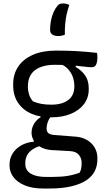

<svg xmlns="http://www.w3.org/2000/svg" viewBox="-20 -838 640 1108"><path d="M162 -72Q162 -91 168.5 -107.5Q175 -124 186.5 -138Q198 -152 214 -161V-177L283 -174Q265 -158 257 -137Q249 -116 249 -95Q249 -79 259 -70Q269 -61 292 -59L409 -50Q451 -48 480.5 -31Q510 -14 526 13Q542 40 542 74V83Q542 117 528 147Q514 177 481.5 200Q449 223 395 236.5Q341 250 262 250H231Q167 250 123.5 232Q80 214 57.5 184Q35 154 35 118V111Q35 76 53 47.5Q71 19 102.5 1Q134 -17 175 -20V-39L227 0Q193 8 170.5 22.5Q148 37 137 57Q126 77 126 103V110Q126 132 139.5 148.5Q153 165 180 174Q207 183 246 183H280Q331 183 367 177.5Q403 172 439 159Q446 148 448.5 134Q451 120 451 107V100Q451 75 435 55.5Q419 36 384 34L277 28Q240 25 214 10.5Q188 -4 175 -26.5Q162 -49 162 -72ZM321 -473 417 -476V-451Q450 -433 471 -403Q492 -373 492 -329V-322Q492 -273 464 -236.5Q436 -200 387.5 -180.5Q339 -161 278 -161Q212 -160 162 -181.5Q112 -203 84 -245Q56 -287 56 -346V-352Q56 -410 85 -453.5Q114 -497 169.5 -521.5Q225 -546 303 -546Q367 -546 421 -543Q475 -540 539 -533Q541 -529 541.5 -521.5Q542 -514 542 -507Q542 -482 535 -466Q528 -450 509 -450Q491 -450 466 -453.5Q441 -457 401 -460.5Q361 -464 297 -464Q223 -464 182 -433Q141 -402 141 -339V-333Q141 -317 147 -295.5Q153 -274 170 -253Q194 -243 219 -238.5Q244 -234 277 -234Q338 -234 373.5 -260.5Q409 -287 409 -339V-346Q409 -365 402 -388.5Q395 -412 376.5 -435Q358 -458 321 -473ZM317 -630Q294 -630 281.5 -639Q269 -648 269 -666Q269 -692 274 -718.5Q279 -745 289 -767.5Q299 -790 312 -805Q319 -813 326 -815.5Q333 -818 344 -818Q355 -818 363 -816Q371 -814 380 -810Q369 -776 364 -752.5Q359 -729 356.5 -702.5Q354 -676 354 -637Q344 -634 335.5 -632Q327 -630 317 -630Z"/></svg>

Font: Recursive Monospace Casual
Style: Regular
Weight: 400
Version: Version 1.047